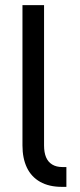

<svg xmlns="http://www.w3.org/2000/svg" viewBox="-20 -727 312 747"><path d="M222.7 -77.1Q230.5 -77.1 238.3 -77.1V0Q229.5 0 220.7 0Q170.9 0 136.2 -19.5Q101.6 -39.1 84.5 -75.2Q67.4 -111.3 67.4 -161.1V-707H151.4V-161.1Q151.4 -133.8 159.2 -115.2Q167 -96.7 183.1 -86.9Q199.2 -77.1 222.7 -77.1Z"/></svg>

Font: Pretendard Std Variable
Style: Regular
Weight: 400
Designer: Base glyphs from Inter by Rasmus Andersson; Hangeul glyphs from Noto Sans CJK(Source Han Sans) by Jang Soo-young and Kan
Foundry: Kil Hyung-jin
Version: Version 1.309;Glyphs 3.2 (3225)